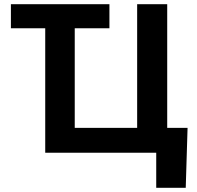

<svg xmlns="http://www.w3.org/2000/svg" viewBox="-20 -727 940 914"><path d="M500.9 -592.3H31.9V-707H500.9ZM864.2 167H723.7V0H674.3V-118.4H872.9ZM195.3 -707H335.8V-118.2H632.9V-707H776V0H195.3Z"/></svg>

Font: Pretendard GOV Variable
Style: Regular
Weight: 400
Designer: Base glyphs from Inter by Rasmus Andersson; Hangul glyphs from Noto Sans CJK(Source Han Sans) by Jang Soo-young and Kang
Foundry: Kil Hyung-jin
Version: Version 1.307;Glyphs 3.2 (3192)